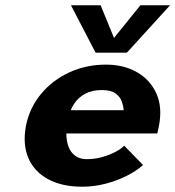

<svg xmlns="http://www.w3.org/2000/svg" viewBox="-20 -695 662 725"><path d="M290 10Q214 10 161.5 -18.5Q109 -47 87 -98.5Q65 -150 78 -220Q92 -289 135.5 -341Q179 -393 242.5 -422Q306 -451 380 -451Q447 -451 497 -422.5Q547 -394 570.5 -342Q594 -290 580 -219L574 -191H201L218 -279H447Q446 -294 440 -311.5Q434 -329 416.5 -342Q399 -355 364 -355Q328 -355 301.5 -341Q275 -327 258.5 -301Q242 -275 235 -239Q227 -194 233 -161.5Q239 -129 258.5 -111.5Q278 -94 307 -94Q338 -94 366 -102Q394 -110 416 -121.5Q438 -133 449 -145L520 -72Q496 -50 459.5 -31.5Q423 -13 379.5 -1.5Q336 10 290 10ZM341 -496 248 -675H360L426 -514H380L510 -675H622L459 -496Z"/></svg>

Font: Teachers
Style: Italic
Weight: 400
Italic angle: -11°
Designer: Alfredo Marco Pradil, Chank Diesel
Version: Version 1.001